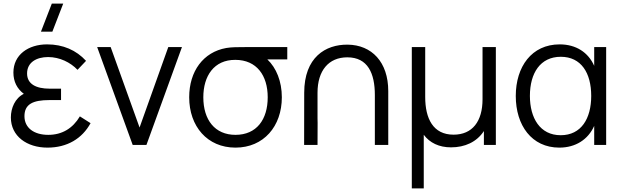

<svg xmlns="http://www.w3.org/2000/svg" viewBox="-20 -800 3436 1060"><path d="M242 15C351 15 433.5 -35 480 -120L421 -157.5C381.5 -91 322.5 -55.5 246.5 -55.5C167 -55.5 115 -94.5 115 -158.5C115 -224.5 161 -247.5 253 -247.5H317V-310.5H254C179 -310.5 129.5 -336 129.5 -394.5C129.5 -456 182 -485 245.5 -485C309.5 -485 369 -455.5 408 -414.5L455 -464C401 -523 328 -555 240 -555C136 -555 54 -497.5 54 -399.5C54 -349 74.5 -310 111.5 -282C63 -258 40 -203.5 40 -151.5C40 -48.5 128 15 242 15ZM206 -625H269L329 -780H266Z M712.5 0H788.5L984.5 -540H909L750.5 -96L591 -540H516.5Z M1280 15C1435.5 15 1536 -102.5 1536 -263C1536 -350.5 1505.5 -425.5 1456 -472H1566V-540H1333.5C1295 -540 1257 -540 1229 -535C1102.5 -512.5 1024.5 -407 1024.5 -263C1024.5 -102.5 1124.5 15 1280 15ZM1102.5 -263C1102.5 -380 1161 -470.5 1280 -469.5C1397 -469 1458 -383.5 1458 -263C1458 -140.5 1397 -55.5 1280 -55.5C1166.5 -55.5 1102.5 -138 1102.5 -263Z M2049.5 -275.5V0H2123.5V-297C2123.5 -458 2032 -552 1899.5 -553.5C1777 -555 1659.5 -483.5 1659.5 -288L1659 0H1733L1733.5 -122L1733 -146V-288C1733 -410 1794 -483.5 1897.5 -483.5C2011 -483.5 2049.5 -394.5 2049.5 -275.5Z M2253.5 240H2319.5V-56C2352.5 -11.5 2404 13.5 2470 13.5C2546.5 13.5 2612 -16 2651.5 -76.5V0H2717.5V-540H2644V-252C2644 -130 2588 -56.5 2484 -56.5C2371 -56.5 2327.5 -145.5 2327.5 -264.5V-540H2253.5Z M3068 15C3157.5 15 3227 -29.5 3260.5 -105V0H3326.5V-540H3260.5V-436.5C3227.5 -511 3160 -555 3070 -555C2915 -555 2827.5 -431.5 2827.5 -270C2827.5 -108.5 2915 15 3068 15ZM2905.5 -270.5C2905.5 -396.5 2963 -486.5 3076 -486.5C3188.5 -486.5 3244 -397.5 3244 -270.5C3244 -145.5 3189 -53.5 3075.5 -53.5C2961.5 -53.5 2905.5 -148 2905.5 -270.5Z"/></svg>

Font: Eudonet
Style: Regular
Weight: 400
Designer: Mikhail Sharanda
Foundry: Mikhail Sharanda
Version: Version 4.503;Glyphs 3.1.2 (3151)